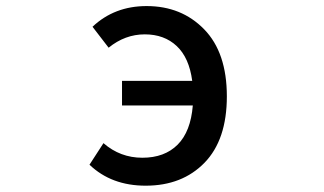

<svg xmlns="http://www.w3.org/2000/svg" viewBox="-20 -584 1040 617"><path d="M329.1 -430.7 277.3 -498Q347.7 -564.5 451.2 -564.5Q563.5 -564.5 636.2 -489.7Q709 -415 709 -274.4Q709 -134.8 637.2 -61Q565.4 12.7 448.2 12.7Q337.9 12.7 267.6 -54.7L312.5 -124Q366.2 -77.1 437.5 -77.1Q508.8 -77.1 550.8 -119.1Q592.8 -161.1 599.6 -245.1H372.1V-324.2H597.7Q587.9 -398.4 547.9 -436Q507.8 -473.6 445.3 -473.6Q381.8 -473.6 329.1 -430.7Z"/></svg>

Font: GenEi Gothic M SemiBold
Style: Regular
Weight: 500
Designer: o_tamon (Modified); [Source Han Sans]
Ryoko NISHIZUKA  (kana & ideographs); Paul D. Hunt (Latin, Greek & Cyrillic); Wenl
Version: Version 1.1a;Original Version 1.004